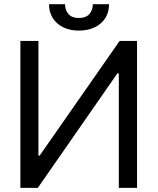

<svg xmlns="http://www.w3.org/2000/svg" viewBox="-20 -904 758 924"><path d="M165 -707H78.1V0H162.1L544.9 -550.8H551.8V0H639.6V-707H555.7L170.9 -155.3H165ZM487.3 -817.9C499 -837.1 504.9 -859 504.9 -883.8H426.8C426.8 -864.9 421.2 -849.1 410.2 -836.4C399.1 -823.7 382.2 -817.4 359.4 -817.4C337.2 -817.4 320.6 -823.7 309.6 -836.4C298.5 -849.1 293 -864.9 293 -883.8H215.8C215.8 -859 221.7 -837.1 233.4 -817.9C245.1 -798.7 261.9 -783.7 283.7 -772.9C305.5 -762.2 330.7 -756.8 359.4 -756.8C388.7 -756.8 414.4 -762.2 436.5 -772.9C458.7 -783.7 475.6 -798.7 487.3 -817.9Z"/></svg>

Font: Pretendard Variable
Style: Regular
Weight: 400
Designer: Base glyphs from Inter by Rasmus Andersson; Hangeul glyphs from Noto Sans CJK(Source Han Sans) by Jang Soo-young and Kan
Foundry: Kil Hyung-jin
Version: Version 1.309;Glyphs 3.2 (3225)